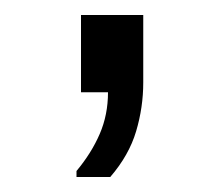

<svg xmlns="http://www.w3.org/2000/svg" viewBox="-20 -123 284 256"><path d="M82 113V105Q102 81 113 55.5Q124 30 124 0H88V-103H171V-13Q171 20 161.5 52Q152 84 127 113Z"/></svg>

Font: Chivo ExtraLight
Style: Regular
Weight: 250
Designer: Hector Gatti
Foundry: Omnibus-Type
Version: Version 2.002